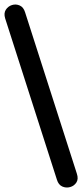

<svg xmlns="http://www.w3.org/2000/svg" viewBox="-29 -773 366 857"><path d="M225 29 -6 -691Q-13 -714 -3 -729.5Q7 -745 24.5 -750.5Q42 -756 59 -748.5Q76 -741 83 -718L314 2Q322 26 312 41.5Q302 57 284 62Q266 67 249 59.5Q232 52 225 29Z"/></svg>

Font: Chiron GoRound TC M
Style: Regular
Weight: 500
Designer: Ryoko NISHIZUKA 西塚涼子 (kana, bopomofo & ideographs); Paul D. Hunt (Latin, Greek & Cyrillic); Sandoll Communications 산돌커뮤니
Foundry: Adobe
Version: Version 1.000;hotconv 1.1.1;makeotfexe 2.6.0